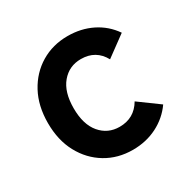

<svg xmlns="http://www.w3.org/2000/svg" viewBox="-120 -609 732 737"><g transform="rotate(-30 245.5 -241.0)"><path d="M268 11Q202 11 149.5 -20.5Q97 -52 66.5 -108.5Q36 -165 36 -241Q36 -317 66.5 -373.5Q97 -430 149.5 -461.5Q202 -493 268 -493Q327 -493 375.5 -469Q424 -445 455 -400L365 -334Q334 -391 268 -391Q216 -391 183 -352Q150 -313 150 -241Q150 -169 183 -130Q216 -91 268 -91Q333 -91 366 -147L455 -82Q424 -38 375.5 -13.5Q327 11 268 11Z"/></g></svg>

Font: Zen Kaku Gothic New
Style: Bold
Weight: 700
Designer: Yoshimichi Ohira
Foundry: Positype
Version: Version 1.002